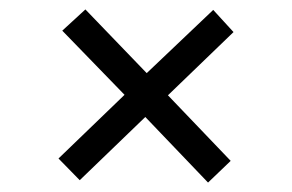

<svg xmlns="http://www.w3.org/2000/svg" viewBox="-20 -510 620 407"><path d="M421 -123 288 -262 149 -128 104 -174 244 -309 112 -445 161 -490 291 -355 432 -489 475 -442 336 -308 469 -169Z"/></svg>

Font: Literata 36pt SemiBold
Style: Italic
Weight: 600
Italic angle: -2°
Designer: Latin by Veronika Burian and Jose Scaglione. Greek by Irene Vlachou. Cyrillic by Vera Evstafieva
Foundry: TypeTogether
Version: Version 3.002